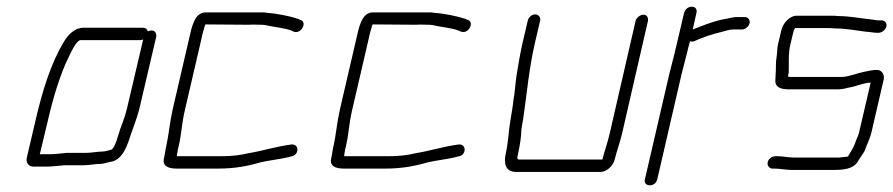

<svg xmlns="http://www.w3.org/2000/svg" viewBox="-20 -515 2670 574"><path d="M238 -58H180C166 -57 146 -54 131 -54H99L123 -154C139 -224 160 -294 188 -350C195 -364 206 -389 219 -395H399C402 -395 405 -396 408 -397L359 -188C354 -169 353 -167 347 -150L339 -128C333 -111 326 -78 314 -68C307 -66 294 -62 287 -62C272 -62 253 -58 238 -58ZM79 -17H123C137 -17 159 -20 173 -21H230C246 -21 265 -25 280 -25C291 -25 305 -31 315 -32C350 -41 362 -85 375 -124L383 -146C389 -163 390 -167 396 -187L447 -405C449 -415 443 -424 433 -424C430 -424 425 -423 422 -421C420 -428 415 -432 408 -432H228C204 -432 183 -411 171 -390C132 -326 106 -241 86 -154L60 -43C57 -30 65 -17 79 -17Z M545 -398 496 -187C487 -147 485 -114 477 -78C474 -66 473 -53 470 -41C465 -18 484 -11 508 -11H634C678 -11 720 -18 756 -29C784 -36 821 -39 849 -47C876 -50 875 -86 851 -83C805 -77 766 -64 723 -57C698 -51 674 -48 642 -48H509C509 -53 510 -58 511 -62C511 -67 513 -72 514 -77C523 -115 523 -145 533 -187L582 -398C584 -407 586 -418 590 -429C591 -434 592 -438 594 -442L725 -441C735 -442 749 -441 759 -441C763 -441 768 -441 773 -440C798 -434 828 -432 850 -424L859 -420C881 -413 899 -449 879 -455L870 -459L849 -465C837 -468 817 -472 803 -474L786 -476C779 -477 773 -477 768 -478H595C561 -478 553 -433 545 -398Z M1045 -398 996 -187C987 -147 985 -114 977 -78C974 -66 973 -53 970 -41C965 -18 984 -11 1008 -11H1134C1178 -11 1220 -18 1256 -29C1284 -36 1321 -39 1349 -47C1376 -50 1375 -86 1351 -83C1305 -77 1266 -64 1223 -57C1198 -51 1174 -48 1142 -48H1009C1009 -53 1010 -58 1011 -62C1011 -67 1013 -72 1014 -77C1023 -115 1023 -145 1033 -187L1082 -398C1084 -407 1086 -418 1090 -429C1091 -434 1092 -438 1094 -442L1225 -441C1235 -442 1249 -441 1259 -441C1263 -441 1268 -441 1273 -440C1298 -434 1328 -432 1350 -424L1359 -420C1381 -413 1399 -449 1379 -455L1370 -459L1349 -465C1337 -468 1317 -472 1303 -474L1286 -476C1279 -477 1273 -477 1268 -478H1095C1061 -478 1053 -433 1045 -398Z M1558 -454 1542 -386C1535 -354 1529 -320 1524 -288C1521 -269 1519 -235 1515 -216C1514 -207 1513 -197 1511 -186L1506 -156C1500 -121 1500 -92 1492 -56C1485 -25 1492 -1 1523 -1H1775C1794 -1 1813 -19 1818 -39C1824 -65 1834 -90 1840 -117L1917 -452C1919 -462 1914 -471 1904 -471C1894 -471 1882 -462 1880 -452L1803 -117C1797 -90 1787 -63 1781 -39V-38H1532C1524 -38 1527 -47 1529 -56C1532 -71 1534 -81 1536 -95L1538 -113C1538 -128 1541 -142 1544 -159C1555 -233 1561 -307 1579 -386L1595 -454C1597 -463 1590 -472 1580 -472C1570 -472 1560 -463 1558 -454Z M2025 -476 2001 -374C1996 -351 1987 -319 1981 -294L1908 21C1905 32 1912 39 1923 39C1934 39 1942 32 1945 21L2018 -295C2024 -320 2033 -351 2038 -374L2043 -392C2048 -390 2052 -390 2058 -393C2080 -403 2109 -413 2135 -419C2148 -422 2160 -427 2173 -427H2199C2208 -427 2219 -436 2221 -446C2223 -456 2216 -464 2207 -464H2179C2172 -463 2164 -462 2157 -460L2136 -456C2106 -449 2077 -437 2051 -427L2062 -476C2065 -487 2059 -495 2048 -495C2037 -495 2028 -487 2025 -476Z M2316 -425 2306 -383C2303 -371 2304 -359 2302 -347L2300 -331C2300 -314 2299 -294 2298 -276C2296 -256 2312 -248 2336 -248H2487C2501 -248 2510 -252 2522 -254C2540 -257 2564 -268 2583 -268L2548 -118C2545 -107 2539 -96 2536 -86C2531 -72 2522 -60 2515 -47L2498 -45C2493 -44 2487 -44 2481 -44H2355C2338 -44 2319 -48 2304 -48H2298C2288 -48 2277 -40 2275 -30C2273 -20 2280 -11 2289 -11H2295C2312 -11 2328 -7 2347 -7H2473C2503 -7 2530 -10 2544 -31C2549 -41 2559 -53 2565 -64C2571 -82 2580 -98 2585 -118L2622 -278C2625 -292 2616 -306 2602 -306C2588 -306 2576 -303 2562 -300C2541 -296 2517 -285 2496 -285H2345C2342 -285 2339 -285 2336 -286C2336 -290 2337 -294 2338 -298C2339 -324 2336 -353 2343 -383L2353 -424C2353 -425 2355 -428 2357 -431H2456C2463 -431 2468 -431 2475 -430C2508 -430 2540 -424 2570 -420C2579 -420 2592 -417 2600 -417H2607C2616 -417 2628 -426 2630 -436C2632 -446 2625 -454 2616 -454H2609C2601 -454 2592 -456 2584 -457C2552 -460 2521 -467 2485 -467C2478 -468 2472 -468 2465 -468H2361C2342 -468 2321 -447 2316 -425Z"/></svg>

Font: Electronic
Style: SeLtIt
Weight: 300
Version: Version 1.011